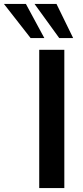

<svg xmlns="http://www.w3.org/2000/svg" viewBox="-123 -959 424 979"><path d="M77 0V-705H205V0ZM179 -765 53 -939H165L250 -765ZM33 -765 -103 -939H9L103 -765Z"/></svg>

Font: Nunito Sans 12pt ExtraLight
Style: Regular
Weight: 200
Designer: Vernon Adams
Foundry: Vernon Adams
Version: Version 3.101;gftools[0.9.27]